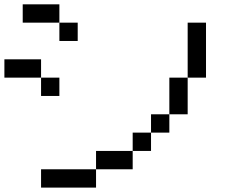

<svg xmlns="http://www.w3.org/2000/svg" viewBox="-20 -853 1040 873"><path d="M0 -500V-583.3H166.7V-500ZM750 -333.3V-250H666.7V-333.3ZM750 -500H833.3V-333.3H750ZM166.7 0V-83.3H416.7V0ZM166.7 -416.7V-500H250V-416.7ZM916.7 -500H833.3V-750H916.7ZM333.3 -750V-666.7H250V-750ZM666.7 -166.7H583.3V-250H666.7ZM83.3 -750V-833.3H250V-750ZM416.7 -83.3V-166.7H583.3V-83.3Z"/></svg>

Font: Galmuri11 Regular
Style: Regular
Weight: 400
Designer: Minseo Lee (Quiple)
Version: Version 2.356;hotconv 1.1.0;makeotfexe 2.6.0 DEVELOPMENT